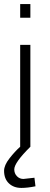

<svg xmlns="http://www.w3.org/2000/svg" viewBox="-23 -720 246 942"><path d="M126 -500V0Q47 78 47 111Q47 131 60 144.5Q73 158 92 158L146 152L151 194Q112 202 82 202Q44 202 20.5 179.5Q-3 157 -3 118Q-3 91 23.5 57Q50 23 76 0V-500ZM76 -633V-700H126V-633Z"/></svg>

Font: TitilliumText
Style: Light
Weight: 300
Designer: Accademia di Belle Arti di Urbino and others
Foundry: Accademia di Belle Arti di Urbino and others.
Version: Version 60.001